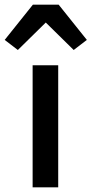

<svg xmlns="http://www.w3.org/2000/svg" viewBox="-61 -798 390 818"><path d="M78 0V-520H187V0ZM189 -778 309 -628 253 -585 134 -702 15 -585 -41 -628 79 -778Z"/></svg>

Font: IBM Plex Thai Medium
Style: Regular
Weight: 500
Designer: Mike Abbink, Paul van der Laan, Pieter van Rosmalen, Ben Mitchell, Mark Frömberg
Foundry: Bold Monday
Version: Version 1.0